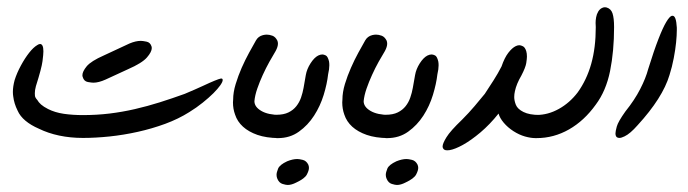

<svg xmlns="http://www.w3.org/2000/svg" viewBox="-20 -387 1929 538"><path d="M275.9 -164.1Q256.3 -155.3 241.7 -155.3Q236.8 -155.3 226.1 -157.2Q215.3 -159.2 211.9 -170.9Q210.9 -173.3 210.9 -176.3Q210.9 -186.5 222.9 -201.2Q234.9 -215.8 271.5 -231.9L342.8 -265.1Q360.4 -272.5 374.5 -272.5Q379.9 -272.5 390.6 -270.3Q401.4 -268.1 404.8 -256.3Q405.3 -254.4 405.3 -252.4Q405.3 -241.7 391.8 -226.1Q378.4 -210.4 338.4 -192.9ZM212.4 -0.5Q177.2 -0.5 146 -7.1Q114.7 -13.7 88.9 -26.4Q66.4 -36.1 51.3 -48.8Q36.1 -61.5 29.3 -77.1Q19.5 -96.7 17.1 -116.7Q16.1 -122.6 16.1 -129.4Q16.1 -144.5 21 -162.6Q27.3 -182.6 38.6 -203.4Q49.8 -224.1 61.8 -239.3Q73.7 -254.4 84.5 -260.7Q88.9 -263.7 92.3 -263.7Q96.7 -263.7 99.1 -258.8Q101.6 -253.9 101.6 -243.2Q101.6 -234.9 99.1 -215.6Q96.7 -196.3 80.6 -145.5Q77.6 -134.3 77.6 -126Q77.6 -124.5 77.9 -119.1Q78.1 -113.8 84.5 -106.9Q87.9 -100.6 95 -94.2Q102.1 -87.9 114.7 -81.5Q133.8 -71.8 158.7 -68.1Q183.6 -64.5 212.4 -64.5Q250.5 -64.5 286.6 -68.8Q322.8 -73.2 357.9 -81.3Q393.1 -89.4 427.7 -100.3Q462.4 -111.3 497.6 -124Q527.8 -136.7 548.3 -146.2Q568.8 -155.8 581.3 -160.9Q593.8 -166 599.1 -167H600.1Q604 -167 604 -162.6Q604 -157.7 597.2 -147.9Q590.3 -138.2 577.9 -125.7Q565.4 -113.3 548.1 -99.4Q530.8 -85.4 510.3 -72.8Q480 -53.7 442.9 -40Q405.8 -26.4 366.2 -17.6Q326.7 -8.8 287.1 -4.6Q247.6 -0.5 212.4 -0.5Z M760.7 0Q726.1 -0.5 701.4 -9Q676.8 -17.6 660.9 -32Q645 -46.4 638.7 -65.9Q632.8 -82 632.8 -100.1Q632.8 -104 633.3 -107.9Q633.3 -128.4 640.4 -151.6Q647.5 -174.8 657.2 -197Q667 -219.2 678 -239.3Q689 -259.3 697.3 -273.9Q703.6 -285.2 716.8 -288.6Q722.7 -290 727.5 -290Q734.9 -290 743.4 -286.9Q752 -283.7 757.3 -272.9Q758.8 -269 758.8 -264.6Q758.8 -255.9 752.4 -244.1Q744.6 -231.4 734.9 -213.9Q725.1 -196.3 716.3 -177Q707.5 -157.7 700.9 -138.7Q694.3 -119.6 692.9 -103.5Q692.9 -87.4 712.2 -76.2Q731.4 -64.9 765.1 -64.9Z M810.1 124.5Q796.9 131.3 786.1 131.3Q781.2 131.3 771.7 128.4Q762.2 125.5 757.3 114.3Q754.9 108.9 754.9 103Q754.9 96.2 759.3 85.4Q763.7 74.7 784.7 64.9Q800.3 58.6 813 58.6Q818.4 58.6 828.4 61Q838.4 63.5 843.8 74.2Q845.7 78.6 845.7 83.5Q845.7 90.8 839.8 102.1Q834 113.3 810.1 124.5ZM899.4 -178.7Q896.5 -152.3 887 -121.1Q877.4 -89.8 860.1 -63Q842.8 -36.1 817.6 -18.1Q792.5 0 758.8 0H754.4V-65.4Q774.9 -65.4 788.3 -72Q801.8 -78.6 810.3 -89.4Q818.8 -100.1 823.5 -113.5Q828.1 -127 830.6 -140.6Q834 -160.2 836.9 -176.8Q839.8 -193.4 850.1 -209.5Q860.4 -225.6 871.6 -231.4Q877.9 -234.4 883.3 -234.4Q887.2 -234.4 892.8 -231.7Q898.4 -229 901.9 -215.3Q902.8 -210.4 902.8 -204.1Q902.8 -193.4 899.4 -178.7Z M1066.9 0Q1032.2 -0.5 1007.6 -9Q982.9 -17.6 967 -32Q951.2 -46.4 944.8 -65.9Q939 -82 939 -100.1Q939 -104 939.5 -107.9Q939.5 -128.4 946.5 -151.6Q953.6 -174.8 963.4 -197Q973.1 -219.2 984.1 -239.3Q995.1 -259.3 1003.4 -273.9Q1009.8 -285.2 1022.9 -288.6Q1028.8 -290 1033.7 -290Q1041 -290 1049.6 -286.9Q1058.1 -283.7 1063.5 -272.9Q1064.9 -269 1064.9 -264.6Q1064.9 -255.9 1058.6 -244.1Q1050.8 -231.4 1041 -213.9Q1031.2 -196.3 1022.5 -177Q1013.7 -157.7 1007.1 -138.7Q1000.5 -119.6 999 -103.5Q999 -87.4 1018.3 -76.2Q1037.6 -64.9 1071.3 -64.9Z M1116.2 124.5Q1103 131.3 1092.3 131.3Q1087.4 131.3 1077.9 128.4Q1068.4 125.5 1063.5 114.3Q1061 108.9 1061 103Q1061 96.2 1065.4 85.4Q1069.8 74.7 1090.8 64.9Q1106.4 58.6 1119.1 58.6Q1124.5 58.6 1134.5 61Q1144.5 63.5 1149.9 74.2Q1151.9 78.6 1151.9 83.5Q1151.9 90.8 1146 102.1Q1140.1 113.3 1116.2 124.5ZM1205.6 -178.7Q1202.6 -152.3 1193.1 -121.1Q1183.6 -89.8 1166.3 -63Q1148.9 -36.1 1123.8 -18.1Q1098.6 0 1064.9 0H1060.5V-65.4Q1081.1 -65.4 1094.5 -72Q1107.9 -78.6 1116.5 -89.4Q1125 -100.1 1129.6 -113.5Q1134.3 -127 1136.7 -140.6Q1140.1 -160.2 1143.1 -176.8Q1146 -193.4 1156.2 -209.5Q1166.5 -225.6 1177.7 -231.4Q1184.1 -234.4 1189.5 -234.4Q1193.4 -234.4 1199 -231.7Q1204.6 -229 1208 -215.3Q1209 -210.4 1209 -204.1Q1209 -193.4 1205.6 -178.7Z M1491.7 -0.5Q1486.3 0 1480.5 0Q1467.3 0 1450.9 -4.6Q1434.6 -9.3 1418.7 -19.5Q1402.8 -29.8 1391.6 -43Q1380.4 -56.2 1377 -68.8Q1352.5 -38.1 1326.2 -15.9Q1299.8 6.3 1277.3 18.8Q1254.9 31.2 1239.7 33.7Q1235.8 34.2 1232.9 34.2Q1223.6 34.2 1221.2 27.8Q1220.2 25.9 1220.2 23.4Q1220.2 15.1 1231 -2.4Q1241.7 -20 1274.9 -51.8Q1293.9 -70.8 1309.8 -89.6Q1325.7 -108.4 1338.4 -124Q1351.1 -143.1 1363.3 -162.4Q1375.5 -181.6 1385.3 -200.7Q1393.6 -225.1 1404.3 -239Q1415 -252.9 1425.3 -257.8Q1430.7 -260.3 1435.1 -260.3Q1439.5 -260.3 1445.3 -257.3Q1451.2 -254.4 1454.6 -243.7Q1456.5 -237.3 1456.5 -228.5Q1456.5 -222.7 1454.6 -210.2Q1452.6 -197.8 1440.9 -175.3Q1427.2 -151.9 1422.9 -131.8Q1420.9 -123 1420.9 -115.2Q1420.9 -105 1425.5 -93.3Q1430.2 -81.5 1446.8 -73.2Q1463.4 -64.9 1491.7 -64.9Z M1700.7 -311Q1700.7 -243.7 1689.5 -188Q1678.2 -132.3 1649.4 -93.8Q1617.2 -48.8 1574.5 -24.4Q1531.7 0 1483.4 0H1479.5V-64.9H1483.4Q1515.6 -64.9 1545.9 -81.8Q1576.2 -98.6 1598.6 -127.9Q1624 -163.1 1636.7 -208.3Q1649.4 -253.4 1649.4 -311Q1648.9 -316.9 1648.9 -322.8Q1648.9 -330.1 1650.4 -338.6Q1651.9 -347.2 1656.2 -354.5Q1660.6 -361.8 1667 -364.7Q1670.9 -366.7 1674.8 -366.7Q1677.2 -366.7 1679.2 -366.2Q1691.9 -362.8 1696.3 -349.6Q1700.7 -336.4 1700.7 -311Z M1856 -176.8Q1836.9 -112.8 1766.6 -36.1Q1745.6 -12.2 1730 -4.9Q1721.2 -0.5 1715.3 -0.5Q1710.9 -0.5 1708 -2.9Q1704.6 -6.3 1704.6 -13.2Q1704.6 -19 1708.3 -32.5Q1711.9 -45.9 1732.4 -74.7Q1758.3 -106.9 1773.9 -137.5Q1789.6 -168 1796.4 -193.8Q1812.5 -245.6 1825 -277.6Q1837.4 -309.6 1846.9 -325.4Q1856.4 -341.3 1862.8 -342.8H1864.7Q1869.6 -342.8 1872.6 -334.7Q1875.5 -326.7 1876.5 -309.6V-302.7Q1876.5 -288.1 1874.5 -268.3Q1872.6 -248.5 1867.9 -224.1Q1863.3 -199.7 1856 -176.8Z"/></svg>

Font: DimaLove
Style: regular
Weight: 400
Designer: R.Balvardi
Foundry: Dima Software Group
Version: Version 1.00;May 4, 2019;FontCreator 11.5.0.2427 64-bit